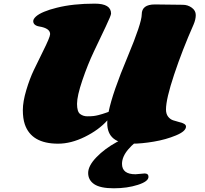

<svg xmlns="http://www.w3.org/2000/svg" viewBox="-20 -770 1125 1055"><path d="M831.1 -745.6 984.4 -743.7Q1011.7 -743.7 1033.7 -727.8Q1055.7 -711.9 1055.7 -687.5Q1055.7 -663.1 1043.5 -634.8Q981.9 -495.6 937 -360.8Q892.1 -226.1 892.1 -168.5Q892.1 -144.5 903.3 -129.6Q914.6 -114.7 930.9 -109.1Q947.3 -103.5 963.4 -99.6Q1002 -91.3 1002 -74.7Q1002 -48.8 946.8 -25.9Q891.6 -2.9 824.7 8.3Q757.8 19.5 708 19.5Q569.3 19.5 569.3 -93.3Q569.3 -103 569.8 -108.4Q522.5 -55.7 446.3 -18.1Q370.1 19.5 299.3 19.5Q152.3 19.5 116.2 -87.4Q105.5 -119.1 105.5 -165.3Q105.5 -211.4 124.3 -274.4Q143.1 -337.4 165.8 -384.8Q188.5 -432.1 215.8 -487.3Q255.4 -566.4 255.4 -582.5Q255.4 -614.7 195.8 -624.5Q180.2 -627 171.4 -634.5Q162.6 -642.1 162.6 -653.8Q162.6 -665.5 177.5 -679.2Q192.4 -692.9 222.2 -705.3Q252 -717.8 292 -727.5Q380.9 -750 501 -750Q590.3 -750 590.3 -695.3Q590.3 -685.5 561 -623.8Q531.7 -562 496.8 -488.8Q461.9 -415.5 432.6 -329.1Q403.3 -242.7 403.3 -199.5Q403.3 -156.2 420.2 -143.6Q437 -130.9 459.5 -130.9Q481.9 -130.9 495.1 -132.6Q508.3 -134.3 521.2 -137.7Q534.2 -141.1 542.2 -143.6Q550.3 -146 562.7 -150.4Q575.2 -154.8 576.7 -155.3Q598.6 -261.7 681.2 -458Q758.8 -643.6 758.8 -690.9Q758.8 -745.6 831.1 -745.6ZM724.6 187.5 774.9 183.1Q795.9 183.1 795.9 201.7Q795.9 227.1 737.3 245.8Q678.7 264.6 605.2 264.6Q531.7 264.6 498 242.2Q464.4 219.7 464.4 180.4Q464.4 141.1 509.8 94Q555.2 46.9 621.8 10.5Q688.5 -25.9 759.3 -46.9V-9.8Q719.7 9.8 685.1 50.3Q650.4 90.8 650.4 130.4Q650.4 187.5 724.6 187.5Z"/></svg>

Font: Sonsie One
Style: Regular
Weight: 400
Designer: Riccardo De Franceschi
Foundry: Sorkin Type Co
Version: Version 1.003